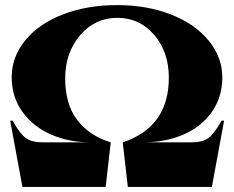

<svg xmlns="http://www.w3.org/2000/svg" viewBox="-20 -734 919 754"><path d="M415 -175 395 0H68L20 -260H30Q57 -210 80.5 -192.5Q104 -175 147 -175H335Q252 -175 182 -205Q112 -235 69 -293.5Q26 -352 26 -431.5Q26 -511 80 -576.5Q134 -642 228.5 -678Q323 -714 440 -714Q557 -714 651.5 -677Q746 -640 799.5 -574.5Q853 -509 853 -430Q853 -351 810.5 -292.5Q768 -234 698 -204.5Q628 -175 542 -175H732Q776 -175 799 -192.5Q822 -210 850 -260H860L812 0H482L462 -175Q643 -235 643 -429Q643 -530 585.5 -597Q528 -664 440.5 -664Q353 -664 294.5 -595.5Q236 -527 236 -426Q236 -325 283 -263Q330 -201 415 -175Z"/></svg>

Font: Cinzel Decorative Black
Style: Regular
Weight: 900
Designer: Natanael Gama
Version: Version 1.002;PS 001.002;hotconv 1.0.56;makeotf.lib2.0.21325